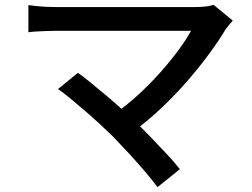

<svg xmlns="http://www.w3.org/2000/svg" viewBox="-20 -717 1040 791"><path d="M939 -632Q931 -623 923.5 -614Q916 -605 910 -597Q882 -550 841.5 -495Q801 -440 751.5 -383Q702 -326 644.5 -271.5Q587 -217 524 -172L445 -243Q501 -282 550.5 -327.5Q600 -373 642 -420.5Q684 -468 716 -511.5Q748 -555 767 -590Q748 -590 712 -590Q676 -590 629 -590Q582 -590 530 -590Q478 -590 426 -590Q374 -590 329 -590Q284 -590 251.5 -590Q219 -590 205 -590Q185 -590 164 -589Q143 -588 125.5 -587Q108 -586 97 -584V-696Q111 -694 129.5 -692Q148 -690 168 -689Q188 -688 205 -688Q217 -688 249 -688Q281 -688 326 -688Q371 -688 423.5 -688Q476 -688 530 -688Q584 -688 633.5 -688Q683 -688 722 -688Q761 -688 783 -688Q833 -688 860 -697ZM444 -156Q421 -178 391.5 -205.5Q362 -233 330 -260.5Q298 -288 269 -312Q240 -336 219 -350L301 -417Q320 -404 347.5 -381.5Q375 -359 407.5 -332Q440 -305 472.5 -276Q505 -247 533 -221Q565 -189 600 -153Q635 -117 667 -82.5Q699 -48 721 -20L629 54Q609 27 578 -9.5Q547 -46 511.5 -84.5Q476 -123 444 -156Z"/></svg>

Font: Noto Sans KR Medium
Style: Regular
Weight: 500
Designer: Ryoko NISHIZUKA  (kana, bopomofo & ideographs); Paul D. Hunt (Latin, Greek & Cyrillic); Sandoll Communications , Soo-you
Foundry: Adobe
Version: Version 2.004-H2;hotconv 1.0.118;makeotfexe 2.5.65603